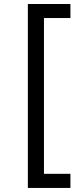

<svg xmlns="http://www.w3.org/2000/svg" viewBox="-20 -781 402 949"><path d="M117.7 147.9V-761.2H328.1V-691.9H197.3V78.1H328.1V147.9Z"/></svg>

Font: Sahel VF Regular
Style: Regular
Weight: 400
Foundry: Saber Rastikerdar (saber.rastikerdar@gmail.com)
Version: Version 3.4.0